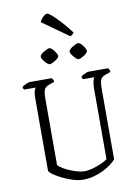

<svg xmlns="http://www.w3.org/2000/svg" viewBox="-116 -1208 920 1282"><g transform="rotate(-10 343.5 -567.0)"><path d="M340 0Q311 0 275 -11Q239 -22 205 -38.5Q171 -55 147.5 -71.5Q124 -88 120 -99V-587Q120 -622 125.5 -639.5Q131 -657 135 -661H58Q55 -663 52.5 -667.5Q50 -672 49 -679Q53 -684 63.5 -689.5Q74 -695 85 -699.5Q96 -704 100 -704H251Q255 -700 259 -694Q263 -688 264 -677L227 -664Q210 -658 201 -648Q192 -638 189 -621Q186 -604 186 -577V-126Q197 -114 218.5 -101Q240 -88 266 -77.5Q292 -67 316.5 -60.5Q341 -54 359 -54Q385 -54 417.5 -63Q450 -72 478 -85Q506 -98 518 -108V-587Q518 -616 523 -635.5Q528 -655 533 -661H457Q454 -664 451.5 -668Q449 -672 449 -679Q453 -684 464 -690Q475 -696 485.5 -700Q496 -704 500 -704H634Q637 -701 641 -693.5Q645 -686 645 -677L608 -664Q591 -658 582.5 -648Q574 -638 571 -620.5Q568 -603 568 -574V-98Q555 -83 532.5 -66Q510 -49 480 -34Q450 -19 414.5 -9.5Q379 0 340 0ZM451 -798Q445 -798 436.5 -805Q428 -812 419.5 -822Q411 -832 405.5 -842Q400 -852 400 -858Q400 -864 407.5 -872Q415 -880 426 -887Q437 -894 448 -899Q459 -904 466 -904Q472 -904 480.5 -897Q489 -890 497 -879.5Q505 -869 510 -859Q515 -849 515 -843Q515 -837 508 -829.5Q501 -822 490.5 -815Q480 -808 469.5 -803Q459 -798 451 -798ZM255 -798Q250 -798 241.5 -804.5Q233 -811 224.5 -821Q216 -831 210 -841Q204 -851 204 -858Q204 -864 211.5 -872Q219 -880 230.5 -887Q242 -894 253 -899Q264 -904 271 -904Q277 -904 285.5 -897Q294 -890 301.5 -880Q309 -870 314.5 -859.5Q320 -849 320 -843Q320 -837 313 -829.5Q306 -822 295.5 -815Q285 -808 274 -803Q263 -798 255 -798ZM423 -958 245 -1085Q249 -1097 258 -1108Q267 -1119 277.5 -1126.5Q288 -1134 295 -1134Q304 -1134 326.5 -1114.5Q349 -1095 381.5 -1060Q414 -1025 449 -978Q445 -973 437.5 -966.5Q430 -960 423 -958Z"/></g></svg>

Font: Texturina Medium 12pt Thin
Style: Regular
Weight: 250
Version: Version 1.002